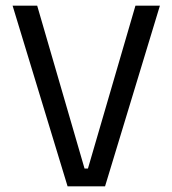

<svg xmlns="http://www.w3.org/2000/svg" viewBox="-20 -659 610 679"><path d="M351.5 0H219L24.5 -639H111.5L279 -63H291L459 -639H545.5Z"/></svg>

Font: Anek Kannada
Style: Regular
Weight: 400
Version: Version 1.003